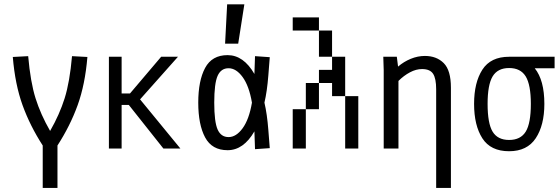

<svg xmlns="http://www.w3.org/2000/svg" viewBox="-20 -708 2665 915"><path d="M253.9 -14.6V187.5H183.6V-14.6Q123 -108.4 87.4 -207Q51.8 -305.7 41 -436.5L114.3 -440.4Q125 -317.4 149.4 -239.7Q173.8 -162.1 218.8 -84Q263.7 -162.1 288.1 -239.7Q312.5 -317.4 323.2 -440.4L396.5 -436.5Q385.7 -305.7 350.1 -207Q314.5 -108.4 253.9 -14.6Z M839.8 0H758.8L593.8 -208H559.6V0H499V-437.5H559.6V-262.7H599.6L748 -437.5H828.1L647.5 -234.4Z M1258.8 -88.9 1265.6 -2 1195.3 2.9 1192.4 -82Q1140.6 7.8 1064.5 7.8Q990.2 7.8 957.5 -53.2Q924.8 -114.3 924.8 -218.8Q924.8 -323.2 957.5 -384.3Q990.2 -445.3 1064.5 -445.3Q1140.6 -445.3 1192.4 -355.5L1195.3 -440.4L1265.6 -435.5L1258.8 -348.6Q1252.9 -272.5 1240.2 -218.8Q1252.9 -165 1258.8 -88.9ZM1180.7 -218.8Q1167 -298.8 1136.2 -340.8Q1105.5 -382.8 1069.3 -382.8Q1033.2 -382.8 1017.1 -346.7Q1001 -310.5 1001 -218.8Q1001 -127 1017.1 -90.8Q1033.2 -54.7 1069.3 -54.7Q1105.5 -54.7 1136.2 -96.7Q1167 -138.7 1180.7 -218.8ZM1144.5 -687.5 1115.2 -500H1052.7L1062.5 -687.5Z M1500 -625V-562.5H1375V-625ZM1562.5 -562.5V-437.5H1500V-562.5ZM1625 -250H1562.5V-312.5H1500V-375H1562.5V-437.5H1625ZM1437.5 -312.5H1500V-187.5H1437.5ZM1625 -250H1687.5V0H1625ZM1375 -187.5H1437.5V0H1375Z M2128.9 -290V187.5H2058.6V-282.2Q2058.6 -334 2043.9 -356.4Q2029.3 -378.9 1991.2 -378.9Q1962.9 -378.9 1933.6 -363.3Q1904.3 -347.7 1878.9 -322.3V0H1808.6V-374L1806.6 -437.5H1871.1L1877 -390.6Q1904.3 -414.1 1937.5 -427.7Q1970.7 -441.4 2004.9 -441.4Q2060.5 -441.4 2094.7 -407.2Q2128.9 -373 2128.9 -290Z M2623 -382.8H2528.3Q2574.2 -326.2 2574.2 -212.9Q2574.2 -111.3 2533.2 -49.3Q2492.2 12.7 2406.2 12.7Q2318.4 12.7 2278.8 -48.8Q2239.3 -110.4 2239.3 -212.9Q2239.3 -314.5 2278.8 -376Q2318.4 -437.5 2406.2 -437.5H2623ZM2509.8 -212.9Q2509.8 -303.7 2485.4 -343.8Q2460.9 -383.8 2406.2 -383.8Q2351.6 -383.8 2327.6 -343.8Q2303.7 -303.7 2303.7 -212.9Q2303.7 -120.1 2327.6 -80.6Q2351.6 -41 2406.2 -41Q2460.9 -41 2485.4 -80.6Q2509.8 -120.1 2509.8 -212.9Z"/></svg>

Font: Sudo Light
Style: Regular
Weight: 300
Monospace: yes
Designer: Jens Kutilek
Foundry: Jens Kutilek
Version: Version 0.040